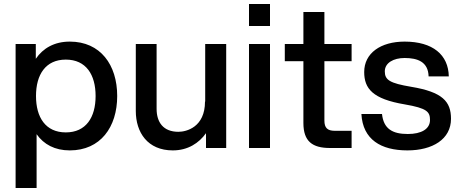

<svg xmlns="http://www.w3.org/2000/svg" viewBox="-20 -740 2297 960"><path d="M58 -520V200H163V-69C199 -18 254 12 329 12C482 12 566 -104 566 -260C566 -416 482 -532 329 -532C252 -532 195 -499 159 -446V-520ZM309 -442C410 -442 458 -367 458 -260C458 -153 410 -78 309 -78C208 -78 160 -153 160 -260C160 -367 208 -442 309 -442Z M763 -196V-520H659V-185C659 -78 718 12 844 12C920 12 975 -25 1010 -74V0H1111V-520H1006V-232H1005C1005 -104 912 -81 872 -81C796 -81 763 -129 763 -196Z M1225 0H1330V-520H1225ZM1225 -610H1330V-720H1225Z M1497 -680V-520H1404V-434H1497V-125C1497 -33 1542 0 1630 0H1738V-86H1654C1617 -86 1602 -101 1602 -137V-434H1738V-520H1602V-680Z M2017 12C2143 12 2235 -44 2235 -146C2235 -233 2192 -280 2036 -306C1929 -324 1904 -340 1904 -383C1904 -426 1948 -450 2003 -450C2068 -450 2121 -431 2123 -358H2224C2222 -466 2144 -532 2003 -532C1883 -532 1801 -474 1801 -380C1801 -297 1843 -245 2004 -218C2115 -199 2130 -181 2130 -140C2130 -95 2087 -70 2019 -70C1942 -70 1898 -96 1890 -170H1787C1794 -42 1885 12 2017 12Z"/></svg>

Font: Aspekta 500
Style: Regular
Weight: 500
Designer: Ivo Dolenc
Version: Version 2.100